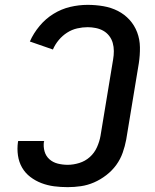

<svg xmlns="http://www.w3.org/2000/svg" viewBox="-20 -763 640 791"><path d="M259 8Q230 8 203 4.5Q176 1 151 -8.5Q126 -18 105 -34Q84 -50 71 -72.5Q58 -95 54 -122.5Q50 -150 54 -178Q54 -179 54.5 -180Q55 -181 55 -182H162Q162 -181 162 -180.5Q162 -180 161 -180Q158 -159 163.5 -139.5Q169 -120 183.5 -107Q198 -94 218 -89Q238 -84 259 -84Q282 -84 306.5 -91.5Q331 -99 350 -116Q369 -133 379.5 -156.5Q390 -180 394 -203L446 -518Q449 -535 449 -552.5Q449 -570 444.5 -586Q440 -602 430 -615Q420 -628 406 -636Q392 -644 375 -647.5Q358 -651 341 -651Q320 -651 298 -646Q276 -641 256.5 -628.5Q237 -616 222 -598Q207 -580 198 -559L103 -592Q118 -626 143 -656Q168 -686 200.5 -706Q233 -726 269 -734.5Q305 -743 341 -743Q374 -743 406 -737.5Q438 -732 465.5 -718Q493 -704 513.5 -681.5Q534 -659 545 -630Q556 -601 556.5 -568.5Q557 -536 552 -503L500 -188Q495 -161 485.5 -134Q476 -107 459 -83.5Q442 -60 418 -41.5Q394 -23 367.5 -11.5Q341 0 313.5 4Q286 8 259 8Z"/></svg>

Font: Iosevka SS04 Semibold Extended
Style: Italic
Weight: 600
Width: 7
Italic angle: -9°
Monospace: yes
Designer: Belleve Invis
Foundry: Belleve Invis
Version: Version 19.0.0; ttfautohint (v1.8.4)